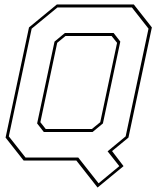

<svg xmlns="http://www.w3.org/2000/svg" viewBox="-20 -720 711 861"><path d="M417.5 121 322.5 0H86L5 -103L110 -597L235 -700H580L661 -597L556 -103L482.5 -42.5L534 25ZM422 102 515 25 462.5 -41.5 543.5 -108.5 646 -591.5 571.5 -686.5H237.5L122 -591.5L19.5 -108.5L94.5 -13.5H331ZM185 -141.5H392L429.5 -172L505 -528L480.5 -558.5H273.5L236.5 -528L161 -172ZM176.5 -128 146.5 -166.5 224.5 -533.5 271 -572H489.5L519.5 -533.5L441.5 -166.5L395 -128Z"/></svg>

Font: Tourney Thin
Style: Italic
Weight: 100
Italic angle: -12°
Designer: Tyler Finck
Foundry: Etcetera Type Co
Version: Version 1.015